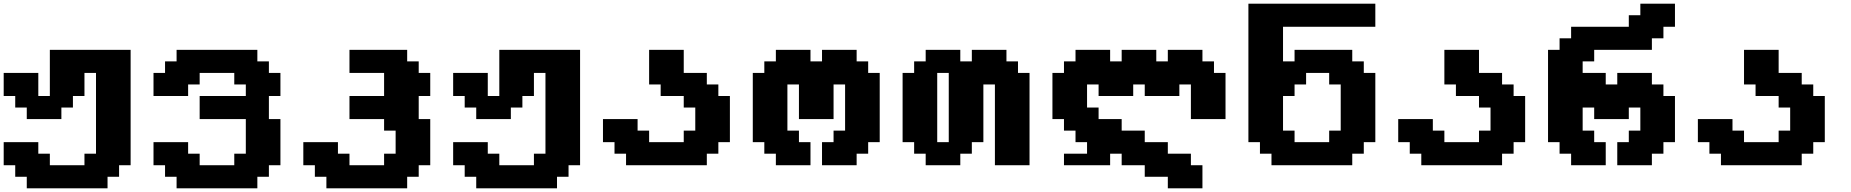

<svg xmlns="http://www.w3.org/2000/svg" viewBox="-20 -895 10028 1040"><path d="M125 125H562.5V62.5H625V0H687.5V-625H250V-375H187.5V-500H0V-375H62.5V-312.5H125V-250H312.5V-312.5H375V-375H437.5V-500H500V-62.5H437.5V0H250V-62.5H187.5V-125H0V0H62.5V62.5H125Z M936.5 125H1374V62.5H1436.5V0H1499V-250H1436.5V-375H1499V-500H1436.5V-562.5H1374V-625H936.5V-562.5H874V-500H811.5V-375H999V-437.5H1061.5V-500H1249V-437.5H1311.5V-375H1061.5V-250H1311.5V-62.5H1249V0H1061.5V-62.5H999V-125H811.5V0H874V62.5H936.5Z M1748 125H2185.5V62.5H2248V0H2310.5V-250H2248V-375H2310.5V-500H2248V-562.5H2185.5V-625H1873V-500H2060.5V-375H1873V-250H2060.5V-187.5H2123V-62.5H2060.5V0H1873V-62.5H1810.5V-125H1623V0H1685.5V62.5H1748Z M2559.6 125H2997.1V62.5H3059.6V0H3122.1V-625H2684.6V-375H2622.1V-500H2434.6V-375H2497.1V-312.5H2559.6V-250H2747.1V-312.5H2809.6V-375H2872.1V-500H2934.6V-62.5H2872.1V0H2684.6V-62.5H2622.1V-125H2434.6V0H2497.1V62.5H2559.6Z M3371.1 0H3808.6V-62.5H3871.1V-125H3933.6V-375H3871.1V-437.5H3808.6V-500H3683.6V-625H3496.1V-437.5H3558.6V-375H3683.6V-312.5H3746.1V-187.5H3683.6V-125H3496.1V-187.5H3433.6V-250H3246.1V-125H3308.6V-62.5H3371.1Z M4432.6 0H4620.1V-62.5H4682.6V-125H4745.1V-500H4682.6V-562.5H4620.1V-625H4432.6V-562.5H4370.1V-625H4182.6V-562.5H4120.1V-500H4057.6V-125H4120.1V-62.5H4182.6V0H4370.1V-125H4307.6V-187.5H4245.1V-437.5H4307.6V-250H4495.1V-437.5H4557.6V-187.5H4495.1V-125H4432.6Z M5369.1 0H5556.6V-500H5494.1V-562.5H5431.6V-625H5244.1V-562.5H5181.6V-625H4994.1V-562.5H4931.6V-500H4869.1V-125H4931.6V-62.5H4994.1V0H5181.6V-62.5H5244.1V-125H5306.6V-437.5H5369.1ZM5119.1 -125H5056.6V-500H5119.1Z M5743.2 -62.5V0H5993.2V-62.5H6055.7V0H6180.7V62.5H6305.7V125H6493.2V0H6430.7V-62.5H6305.7V-125H6180.7V-187.5H6055.7V-250H5930.7V-312.5H5868.2V-437.5H5930.7V-375H6118.2V-437.5H6180.7V-375H6368.2V-437.5H6430.7V-250H6618.2V-500H6555.7V-562.5H6493.2V-625H6305.7V-562.5H6243.2V-625H6055.7V-562.5H5993.2V-625H5805.7V-562.5H5743.2V-500H5680.7V-250H5743.2V-187.5H5805.7V-125H5868.2V-62.5Z M6867.2 0H7304.7V-62.5H7367.2V-125H7429.7V-500H7367.2V-562.5H7304.7V-625H6992.2V-562.5H6929.7V-750H7429.7V-875H6742.2V-125H6804.7V-62.5H6867.2ZM7179.7 -125H6992.2V-187.5H6929.7V-375H6992.2V-437.5H7054.7V-500H7179.7V-437.5H7242.2V-187.5H7179.7Z M7678.7 0H8116.2V-62.5H8178.7V-125H8241.2V-375H8178.7V-437.5H8116.2V-500H7991.2V-625H7803.7V-437.5H7866.2V-375H7991.2V-312.5H8053.7V-187.5H7991.2V-125H7803.7V-187.5H7741.2V-250H7553.7V-125H7616.2V-62.5H7678.7Z M8740.2 0H8927.7V-62.5H8990.2V-125H9052.7V-375H8990.2V-437.5H8927.7V-500H8740.2V-437.5H8677.7V-500H8552.7V-562.5H8615.2V-625H8927.7V-687.5H8990.2V-750H9052.7V-875H8865.2V-812.5H8802.7V-750H8490.2V-687.5H8427.7V-625H8365.2V-125H8427.7V-62.5H8490.2V0H8677.7V-125H8615.2V-187.5H8552.7V-312.5H8615.2V-250H8802.7V-312.5H8865.2V-187.5H8802.7V-125H8740.2Z M9301.8 0H9739.3V-62.5H9801.8V-125H9864.3V-375H9801.8V-437.5H9739.3V-500H9614.3V-625H9426.8V-437.5H9489.3V-375H9614.3V-312.5H9676.8V-187.5H9614.3V-125H9426.8V-187.5H9364.3V-250H9176.8V-125H9239.3V-62.5H9301.8Z"/></svg>

Font: Faithful 32x
Style: Semibold
Weight: 400
Foundry: Faithful Resource Pack
Version: Version 1.0; January 27, 2023